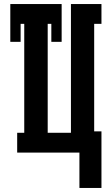

<svg xmlns="http://www.w3.org/2000/svg" viewBox="-20 -755 540 950"><path d="M373 175V0H65V-98H100V-637H82V-548H31V-735H285V-548H234V-637H216V-98H331V-735H482V-637H446V-105H482V175Z"/></svg>

Font: Iosevka Curly Slab Extrabold
Style: Regular
Weight: 800
Monospace: yes
Designer: Belleve Invis
Foundry: Belleve Invis
Version: Version 22.1.2; ttfautohint (v1.8.4)